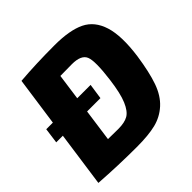

<svg xmlns="http://www.w3.org/2000/svg" viewBox="-178 -868 1047 1047"><g transform="rotate(-45 345.0 -345.0)"><path d="M76 -408 116 -690Q239 -700 381 -700Q497 -700 562 -668.5Q627 -637 652 -557Q677 -477 658 -338Q642 -229 618.5 -162.5Q595 -96 552 -57Q509 -18 452.5 -4Q396 10 306 10Q164 10 19 0L64 -319H13L25 -408ZM225 -132 304 -131Q353 -131 380.5 -147Q408 -163 428.5 -211Q449 -259 461 -352Q478 -482 462 -521Q446 -560 375 -560L285 -559L264 -408H367L354 -319H251Z"/></g></svg>

Font: Exo 2.0 Extra Bold
Style: Italic
Weight: 800
Italic angle: -8°
Designer: Natanael Gama
Version: Version 1.001;PS 001.001;hotconv 1.0.70;makeotf.lib2.5.58329